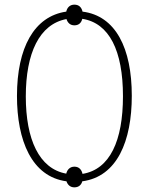

<svg xmlns="http://www.w3.org/2000/svg" viewBox="-20 -772 640 826"><path d="M300 34C319 34 330 23 334 8C484 -12 547 -165 547 -360C547 -564 478 -704 335 -722C331 -740 320 -752 300 -752C281 -752 269 -740 265 -722C127 -702 53 -567 53 -359C53 -168 116 -12 266 8C271 23 282 34 300 34ZM300 -663C319 -663 330 -674 334 -691C450 -673 509 -554 509 -358C509 -167 453 -43 335 -24C331 -42 320 -55 300 -55C281 -55 269 -42 265 -25C148 -46 91 -173 91 -357C91 -543 149 -668 266 -690C271 -674 282 -663 300 -663Z"/></svg>

Font: Noto Sans Mono ExtraLight
Style: Regular
Weight: 200
Designer: Monotype Design Team
Foundry: Monotype Imaging Inc.
Version: Version 2.014